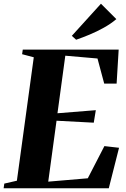

<svg xmlns="http://www.w3.org/2000/svg" viewBox="-38 -1009 673 1029"><path d="M-18.5 0 -15 -25 52.5 -40.5 143 -702 80.5 -718.5 84 -743H598L587 -561H520.5L484.5 -695.5L312 -710.5L270 -402L475.5 -418.5L464.5 -351.5L265 -362L220.5 -35.5L432.5 -53.5L521.5 -226L600 -217L545 0ZM370 -796 347 -817 503 -989 585.5 -906.5Q556 -881.5 518.8 -860.8Q481.5 -840 443.2 -824Q405 -808 370 -796Z"/></svg>

Font: Merriweather 120pt ExtraBold
Style: Italic
Weight: 800
Italic angle: -7.8°
Version: Version 2.101